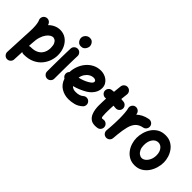

<svg xmlns="http://www.w3.org/2000/svg" viewBox="2 -1645 2790 2790"><g transform="rotate(45 1397.0 -250.5)"><path d="M103 285.6Q72.3 284.2 51.8 261.2Q31.2 238.3 32.2 208L47.9 -127.9Q50.8 -175.8 52.7 -217Q54.7 -258.3 54.7 -294.4Q54.7 -342.8 48.6 -383.1Q42.5 -423.3 33.2 -441.4Q20 -468.8 30 -498Q40 -527.3 67.4 -540.5Q94.7 -553.7 124 -544.2Q153.3 -534.7 167 -507.3Q171.9 -497.1 176.3 -485.8Q212.9 -522.5 257.8 -542.7Q302.7 -563 353 -563Q421.4 -563 474.4 -525.9Q527.3 -488.8 557.6 -424.3Q587.9 -359.9 587.9 -277.3Q587.9 -223.1 568.4 -163.3Q548.8 -103.5 505.9 -51Q462.9 1.5 393.6 34.2Q324.2 66.9 225.1 66.9Q205.6 66.9 188 56.6L180.7 214.8Q179.2 245.6 156.2 266.1Q133.3 286.6 103 285.6ZM196.3 -119.1 194.3 -74.7Q209 -81.5 225.1 -81.5Q289.1 -81.5 330.6 -99.6Q372.1 -117.7 396 -147Q419.9 -176.3 429.7 -210.4Q439.5 -244.6 439.5 -277.3Q439.5 -333 425 -362.5Q410.6 -392.1 390.4 -403.3Q370.1 -414.6 353 -414.6Q335.4 -414.6 310.5 -400.4Q285.6 -386.2 261 -354.2Q236.3 -322.3 218.5 -269.3Q200.7 -216.3 197.8 -139.2Q197.8 -135.3 197.3 -131.3Q196.8 -124 196.3 -119.1Z M645.5 -694.8Q645.5 -717.8 658.2 -738.5Q670.9 -759.3 691.9 -772.5Q712.9 -785.6 737.8 -785.6Q769.5 -785.6 788.3 -770.5Q807.1 -755.4 815.7 -734.9Q824.2 -714.4 824.2 -698.2Q824.2 -680.2 814.2 -658Q804.2 -635.7 784.4 -619.9Q764.6 -604 735.4 -604Q700.7 -604 681.2 -620.1Q661.6 -636.2 653.6 -657.5Q645.5 -678.7 645.5 -694.8ZM727.1 -548.3Q757.8 -546.9 778.3 -523.9Q798.8 -501 797.9 -470.7Q796.4 -437.5 795.2 -389.4Q793.9 -341.3 793.2 -286.4Q792.5 -231.4 792 -177.2Q791.5 -123 791.3 -76.7Q791 -30.3 791 0Q791 30.3 769 52.2Q747.1 74.2 716.3 74.2Q686 74.2 664.1 52.2Q642.1 30.3 642.1 0Q642.1 -31.2 642.3 -77.6Q642.6 -124 643.1 -178.5Q643.6 -232.9 644.5 -288.3Q645.5 -343.8 646.7 -392.8Q647.9 -441.9 649.4 -477.5Q650.9 -508.3 673.8 -528.8Q696.8 -549.3 727.1 -548.3Z M1367.2 -8.8Q1316.9 37.1 1258.8 52Q1200.7 66.9 1146 66.9Q1061.5 66.9 992.7 24.9Q923.8 -17.1 895 -104.5Q878.9 -113.3 867.9 -129.2Q856.9 -145 856 -165Q853.5 -199.7 878.9 -224.1Q880.9 -285.6 903.1 -345.9Q925.3 -406.2 965.8 -455.3Q1006.3 -504.4 1063.5 -533.7Q1120.6 -563 1191.4 -563Q1222.7 -563 1255.9 -552.7Q1289.1 -542.5 1317.4 -521.2Q1345.7 -500 1363.3 -468.3Q1380.9 -436.5 1380.9 -393.1Q1380.9 -355 1367.4 -323Q1354 -291 1334.2 -266.6Q1314.5 -242.2 1294.4 -225.6Q1274.4 -209 1260.7 -200.7Q1212.4 -171.9 1161.9 -150.6Q1111.3 -129.4 1058.6 -115.7Q1088.4 -81.5 1146 -81.5Q1226.1 -81.5 1267.6 -119.1Q1290.5 -139.6 1321.3 -138.2Q1352.1 -136.7 1372.6 -113.8Q1393.1 -91.3 1391.6 -60.3Q1390.1 -29.3 1367.2 -8.8ZM1187 -414.6Q1150.9 -414.6 1117.7 -394.8Q1084.5 -375 1061 -340.1Q1037.6 -305.2 1030.3 -259.8Q1114.7 -279.3 1179.2 -317.4Q1212.4 -337.4 1224.6 -352.8Q1236.8 -368.2 1236.8 -380.9Q1236.8 -396.5 1223.4 -405.5Q1210 -414.6 1187 -414.6Z M1803.7 -391.1Q1799.8 -360.8 1775.4 -342Q1751 -323.2 1720.7 -326.7Q1699.2 -329.1 1676.3 -330.6Q1673.8 -291.5 1672.6 -252.2Q1671.4 -212.9 1671.4 -173.3Q1671.4 -137.7 1675 -109.6Q1678.7 -81.5 1692.4 -81.5Q1701.7 -81.5 1715.3 -84Q1745.6 -89.4 1771 -71.8Q1796.4 -54.2 1801.8 -24.4Q1807.1 5.4 1789.8 31.2Q1772.5 57.1 1742.2 62.5Q1729 64.9 1716.6 65.9Q1704.1 66.9 1692.4 66.9Q1636.7 66.9 1602.8 41.3Q1568.8 15.6 1551.8 -23.2Q1534.7 -62 1528.8 -102.8Q1522.9 -143.6 1522.9 -173.3Q1522.9 -212.4 1524.2 -251Q1525.4 -289.6 1527.3 -327.6Q1522.5 -327.1 1517.1 -326.7Q1486.8 -323.2 1462.4 -342.3Q1438 -361.3 1434.1 -391.1Q1430.7 -421.4 1449.7 -446Q1468.8 -470.7 1498.5 -474.1Q1518.6 -476.6 1539.1 -478Q1542 -509.3 1545.4 -540.5Q1548.8 -571.8 1552.2 -602.5Q1556.2 -632.8 1580.3 -652.1Q1604.5 -671.4 1634.8 -667.5Q1665 -664.1 1684.3 -639.6Q1703.6 -615.2 1699.7 -585Q1696.8 -558.1 1693.8 -531.7Q1690.9 -505.4 1688 -479Q1714.8 -477.1 1739.7 -474.1Q1770 -470.2 1788.8 -445.8Q1807.6 -421.4 1803.7 -391.1Z M1924.8 74.2Q1915 73.2 1906.2 69.8Q1876.5 58.6 1863.8 29.3Q1856 11.7 1857.9 -7.3Q1858.4 -10.7 1858.4 -14.6Q1859.9 -28.8 1861.1 -43.7Q1862.3 -58.6 1863.8 -73.2Q1866.7 -116.2 1868.9 -164.6Q1871.1 -212.9 1871.1 -259.8Q1871.1 -320.8 1866.5 -374.5Q1861.8 -428.2 1854 -453.1Q1845.7 -481.9 1860.6 -509.5Q1875.5 -537.1 1904.3 -545.4Q1933.1 -553.7 1960.7 -539.1Q1988.3 -524.4 1996.6 -495.6Q2000 -484.4 2002.4 -472.2Q2034.7 -502.4 2077.6 -524.4Q2120.6 -546.4 2177.2 -557.1Q2207 -562.5 2233.2 -545.4Q2259.3 -528.3 2264.6 -498Q2270 -468.3 2252.9 -442.1Q2235.8 -416 2205.6 -410.6Q2135.3 -397 2097.2 -355Q2059.1 -313 2041 -242.4Q2022.9 -171.9 2013.2 -72.3Q2010.3 -29.3 2006.3 7.3Q2005.4 17.1 2002 25.9Q1990.7 55.7 1961.4 68.4Q1943.8 76.2 1924.8 74.2Z M2517.1 -563Q2583.5 -563 2632.6 -535.4Q2681.6 -507.8 2713.9 -463.1Q2746.1 -418.5 2762 -365.7Q2777.8 -313 2777.8 -262.7Q2777.8 -207.5 2760.7 -149.7Q2743.7 -91.8 2709.5 -42.7Q2675.3 6.3 2623.8 36.6Q2572.3 66.9 2503.9 66.9Q2440.4 66.9 2391.8 40Q2343.3 13.2 2310.3 -31Q2277.3 -75.2 2260.5 -129.2Q2243.7 -183.1 2243.7 -237.3Q2243.7 -292 2259.8 -349.1Q2275.9 -406.2 2309.1 -454.8Q2342.3 -503.4 2394 -533.2Q2445.8 -563 2517.1 -563ZM2517.1 -414.6Q2463.9 -414.6 2428.5 -366.5Q2393.1 -318.4 2393.1 -237.3Q2393.1 -188.5 2409.2 -153.6Q2425.3 -118.7 2450.7 -100.1Q2476.1 -81.5 2503.9 -81.5Q2534.7 -81.5 2563.5 -105Q2592.3 -128.4 2610.8 -169.4Q2629.4 -210.4 2629.4 -262.7Q2629.4 -330.6 2596.4 -372.6Q2563.5 -414.6 2517.1 -414.6Z"/></g></svg>

Font: Mikhak ExtraBold
Style: Regular
Weight: 800
Designer: Amin Abedi
Version: Version 3.3